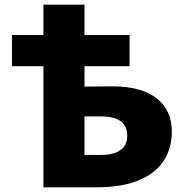

<svg xmlns="http://www.w3.org/2000/svg" viewBox="-20 -798 789 818"><path d="M31 -516V-649H532V-516ZM165 0V-778H340V-138H410Q464 -138 493 -158.5Q522 -179 522 -220Q522 -261 494.5 -281.5Q467 -302 407 -302H319V-429L456 -430Q579 -431 645.5 -380.5Q712 -330 712 -237Q712 -166 677 -112.5Q642 -59 570.5 -29.5Q499 0 390 0Z"/></svg>

Font: Ysabeau Infant Black
Style: Regular
Weight: 900
Designer: Christian Thalmann (Catharsis Fonts)
Version: Version 2.001;gftools[0.9.30]; featfreeze: ss01,ss02,lnum